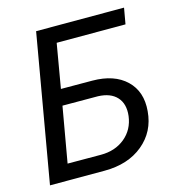

<svg xmlns="http://www.w3.org/2000/svg" viewBox="-106 -803 828 895"><g transform="rotate(-15 308.0 -355.5)"><path d="M559.6 -633.8H227.5L190.9 -420.9L342.3 -420.4Q447.8 -419.9 505.4 -364.7Q563 -309.6 554.7 -216.3Q546.9 -119.1 474.6 -59.6Q402.3 0 288.6 0H25.4L148.9 -710.9H573.2ZM177.7 -343.8 130.9 -76.7 292 -76.2Q360.8 -76.2 407.7 -114.7Q454.6 -153.3 462.9 -217.3Q469.7 -274.9 439.5 -308.1Q409.2 -341.3 348.6 -343.3Z"/></g></svg>

Font: Roboto
Style: Italic
Weight: 400
Italic angle: -12°
Designer: Google
Version: Version 2.134; 2016; ttfautohint (v1.6)